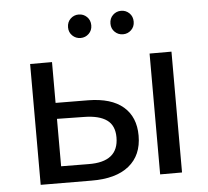

<svg xmlns="http://www.w3.org/2000/svg" viewBox="-52 -782 911 839"><g transform="rotate(-5 403.5 -363.0)"><path d="M316 1 93 0V-530H189V-351L332 -350Q433 -349 485.5 -304Q538 -259 538 -177Q538 -91 480.5 -44.5Q423 2 316 1ZM617 0V-530H713V0ZM309 -72Q441 -70 441 -178Q441 -230 407.5 -254Q374 -278 309 -279L189 -281V-73ZM323 -624Q302 -624 287 -638.5Q272 -653 272 -675Q272 -698 287 -712.5Q302 -727 323 -727Q344 -727 359 -712.5Q374 -698 374 -675Q374 -653 359 -638.5Q344 -624 323 -624ZM509 -624Q488 -624 473 -638.5Q458 -653 458 -675Q458 -698 473 -712.5Q488 -727 509 -727Q530 -727 545 -712.5Q560 -698 560 -675Q560 -653 545 -638.5Q530 -624 509 -624Z"/></g></svg>

Font: Montserrat Medium
Style: Regular
Weight: 500
Designer: Julieta Ulanovsky
Foundry: Julieta Ulanovsky
Version: Version 9.000; ttfautohint (v1.8.4.7-5d5b)